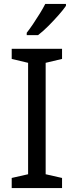

<svg xmlns="http://www.w3.org/2000/svg" viewBox="-20 -964 379 984"><path d="M298 0H40V-52L124 -71V-642L40 -662V-714H298V-662L214 -642V-71L298 -52ZM318 -934Q306 -916 281 -887.5Q256 -859 227.5 -830.5Q199 -802 175 -784H117V-796Q132 -815 149.5 -841Q167 -867 184 -894.5Q201 -922 212 -944H318Z"/></svg>

Font: Noto Sans Living
Style: Regular
Weight: 400
Designer: Monotype Design Team
Foundry: Monotype Imaging Inc.
Version: Version 2.013; ttfautohint (v1.8.4.7-5d5b)